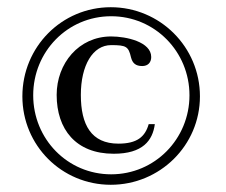

<svg xmlns="http://www.w3.org/2000/svg" viewBox="-20 -480 625 532"><path d="M288 -379C330 -379 399 -364 399 -322C399 -307 390 -297 374 -297C356 -297 347 -305 343 -321C336 -351 330 -355 288 -355C237 -355 204 -299 204 -217C204 -134 233 -82 308 -82C360 -82 382 -101 392 -136H409C403 -91 376 -54 295 -54C190 -54 137 -122 137 -217C137 -304 198 -379 288 -379ZM42 -213C42 -350 151 -460 287 -460C423 -460 534 -350 534 -213C534 -77 423 32 287 32C151 32 42 -77 42 -213ZM72 -216C72 -95 167 3 288 3C409 3 505 -95 505 -216C505 -337 409 -435 288 -435C167 -435 72 -337 72 -216Z"/></svg>

Font: Open Baskerville 0.0.53
Style: Normal
Weight: 400
Designer: Isaac Moore, James Puckett, Rob Mientjes
Foundry: The Open Baskerville Project
Version: 0.0.53 (g939f078)